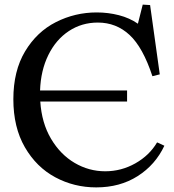

<svg xmlns="http://www.w3.org/2000/svg" viewBox="-20 -804 756 834"><path d="M400 -750Q450 -750 496.5 -738Q543 -726 579 -701L600 -784L632 -782L674 -481L642 -473Q601 -598 543 -652Q485 -706 405 -706Q335 -706 279 -669Q223 -632 190 -565Q157 -498 154 -411H532V-363H155Q161 -270 201.5 -201.5Q242 -133 304 -96.5Q366 -60 437 -60Q507 -60 568 -94.5Q629 -129 662 -185H664L694 -171Q655 -88 578 -39Q501 10 398 10Q302 10 220 -34Q138 -78 88 -164.5Q38 -251 38 -373Q38 -496 89 -581Q140 -666 223 -708Q306 -750 400 -750Z"/></svg>

Font: Minipax
Style: Regular
Weight: 400
Designer: Raphaël Ronot, Igor Stepanchenko (Cyrillic)
Foundry: steppetype
Version: Version 1.002